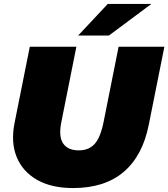

<svg xmlns="http://www.w3.org/2000/svg" viewBox="-20 -937 853 973"><path d="M350 16Q241 16 168 -25.5Q95 -67 64.5 -141.5Q34 -216 54 -315L131 -700H367L291 -319Q276 -245 300 -210Q324 -175 379 -175Q430 -175 459.5 -207.5Q489 -240 505 -319L581 -700H813L734 -305Q703 -148 607 -66Q511 16 350 16ZM376 -757 526 -917H747L532 -757Z"/></svg>

Font: Montserrat Thin Black
Style: Italic
Weight: 900
Italic angle: -11.3°
Version: Version 9.000